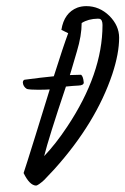

<svg xmlns="http://www.w3.org/2000/svg" viewBox="-20 -572 405 620"><path d="M200.2 -464.8C190.1 -437.8 174.6 -391.4 153.8 -325.7C126.8 -323.1 95.2 -319.3 59.1 -314.5C56.2 -313.5 54.4 -310.9 53.7 -306.6C54 -297.2 58.4 -289.9 66.9 -284.7C74.1 -283 86 -282.2 102.8 -282.2C119.5 -282.2 132.2 -282.6 140.6 -283.2L94.7 -134.8C73.2 -65.8 60.4 -25.2 56.2 -13.2C69.2 13.5 82.7 27 96.7 27.3C101.2 26.7 109.9 20.7 122.6 9.3L156.2 -26.4C245.4 -125.7 307.6 -227.9 342.8 -333C357.4 -377.3 364.7 -416.3 364.7 -450.2C364.7 -476.2 354.2 -499.8 333 -521C311.5 -541.8 286.8 -552.2 258.8 -552.2C248.7 -552.2 239.1 -550.6 230 -547.4C201.3 -536.3 184.1 -512.4 178.2 -475.6ZM250.5 -305.2C249.2 -319.2 246.3 -327.6 241.7 -330.6C234.5 -330.6 222.5 -330.2 205.6 -329.6L210 -343.8C211.9 -351.2 218 -372 228.3 -406C238.5 -440 243.7 -470.5 243.7 -497.6C258 -506.7 275.4 -511.4 295.9 -511.7C297.9 -511.7 299.8 -511.6 301.8 -511.2C307.9 -509.3 311 -502.6 311 -491.2C311 -386.4 272.9 -276.9 196.8 -162.6C172.4 -125.8 147.6 -94.2 122.6 -67.9C132 -106 155.4 -180.8 192.9 -292.5C208.5 -294.1 221.9 -295.2 233.2 -295.7C244.4 -296.1 250.2 -299.3 250.5 -305.2Z"/></svg>

Font: Kristi
Style: Medium
Weight: 400
Italic angle: -15°
Version: Version 1.003